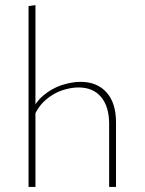

<svg xmlns="http://www.w3.org/2000/svg" viewBox="-20 -733 567 753"><path d="M408 0V-247Q408 -315 376.5 -352.5Q345 -390 288 -390Q257 -390 223 -378.5Q189 -367 159 -341Q129 -315 111 -272L98 -283Q116 -330 150 -358.5Q184 -387 223 -399.5Q262 -412 296 -412Q361 -412 398 -370.5Q435 -329 435 -253V0ZM92 0V-709L119 -713V0Z"/></svg>

Font: Ysabeau Office Thin
Style: Regular
Weight: 250
Designer: Christian Thalmann (Catharsis Fonts)
Version: Version 2.001;gftools[0.9.30]; featfreeze: tnum,lnum,ss02